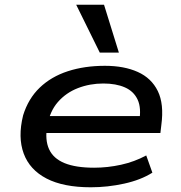

<svg xmlns="http://www.w3.org/2000/svg" viewBox="-20 -785 769 814"><path d="M365 9Q249 9 177.5 -28Q106 -65 80.5 -134Q55 -203 78 -296Q100 -367 148.5 -413.5Q197 -460 267.5 -483Q338 -506 425 -506Q506 -506 564 -480Q622 -454 649 -399Q676 -344 664 -255L660 -221H151L162 -293H598L570 -269Q580 -327 563.5 -362.5Q547 -398 509.5 -414.5Q472 -431 418 -431Q361 -431 310.5 -411.5Q260 -392 225.5 -352.5Q191 -313 181 -253L180 -251Q170 -192 188 -152.5Q206 -113 253.5 -93.5Q301 -74 379 -74Q436 -74 493 -86.5Q550 -99 600 -126L626 -53Q577 -22 506.5 -6.5Q436 9 365 9ZM403 -562 303 -765H421L484 -562Z"/></svg>

Font: Nunito Sans 7pt Expanded Medium
Style: Italic
Weight: 500
Width: 7
Italic angle: -9°
Designer: Vernon Adams
Foundry: Vernon Adams
Version: Version 3.101;gftools[0.9.27]